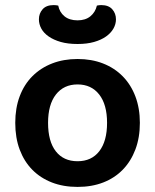

<svg xmlns="http://www.w3.org/2000/svg" viewBox="-20 -720 610 755"><path d="M530 -237Q530 -179 512.5 -132.5Q495 -86 463 -53Q431 -20 386 -2.5Q341 15 285 15Q229 15 184 -2.5Q139 -20 107 -52.5Q75 -85 57.5 -131.5Q40 -178 40 -237Q40 -295 57.5 -341.5Q75 -388 107.5 -420.5Q140 -453 185 -470.5Q230 -488 285 -488Q340 -488 385 -470.5Q430 -453 462.5 -420Q495 -387 512.5 -340.5Q530 -294 530 -237ZM285 -388Q231 -388 200 -348.5Q169 -309 169 -237Q169 -164 199.5 -125Q230 -86 285 -86Q340 -86 370.5 -125.5Q401 -165 401 -237Q401 -309 370 -348.5Q339 -388 285 -388ZM285 -640Q316 -640 335.5 -656Q355 -672 361 -698Q366 -699 369.5 -699.5Q373 -700 378 -700Q407 -700 421.5 -683.5Q436 -667 436 -644Q436 -625 426 -607.5Q416 -590 397 -576.5Q378 -563 350 -555Q322 -547 285 -547Q247 -547 219 -555Q191 -563 171.5 -576.5Q152 -590 142.5 -607.5Q133 -625 133 -644Q133 -667 147.5 -683.5Q162 -700 191 -700Q196 -700 200 -699.5Q204 -699 209 -698Q214 -672 233.5 -656Q253 -640 285 -640Z"/></svg>

Font: Baloo Bhai 2 SemiBold
Style: Regular
Weight: 600
Designer: Supriya Tembe, Noopur Datye and Ek Type
Foundry: Ek Type
Version: Version 1.640;PS 1.000;hotconv 16.6.51;makeotf.lib2.5.65220;